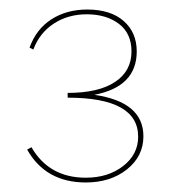

<svg xmlns="http://www.w3.org/2000/svg" viewBox="-20 -782 360 403"><path d="M178 -583Q281 -568 281 -496Q281 -454 246.5 -426.5Q212 -399 160 -399Q76 -399 37 -468L46 -473Q83 -409 160 -409Q207 -409 238.5 -433.5Q270 -458 270 -495Q270 -577 122 -577V-587Q187 -587 221.5 -610Q256 -633 256 -674Q256 -712 229.5 -732Q203 -752 162 -752Q123 -752 93 -732.5Q63 -713 50 -678L42 -682Q56 -721 88 -741.5Q120 -762 163 -762Q212 -762 239.5 -738Q267 -714 267 -674Q267 -600 178 -583Z"/></svg>

Font: EauTest Hairline
Style: Regular
Weight: 250
Designer: Christian Thalmann (Catharsis Fonts)
Version: Version 0.001;PS 000.001;hotconv 1.0.88;makeotf.lib2.5.64775